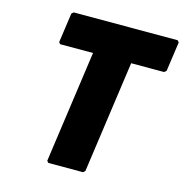

<svg xmlns="http://www.w3.org/2000/svg" viewBox="-120 -942 1014 1060"><g transform="rotate(15 387.0 -412.5)"><path d="M144 -643H332L242 -3L251 7H449L460 -3L550 -643H738L750 -653L774 -822L765 -832H171L160 -822L136 -653Z"/></g></svg>

Font: Hussar Woodtype
Style: UltraObl
Weight: 900
Foundry: Cannot Into Space Fonts
Version: Version 1.07